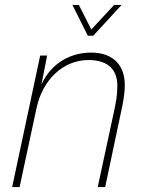

<svg xmlns="http://www.w3.org/2000/svg" viewBox="-20 -754 585 774"><path d="M334 -610H356L470 -734H440L348 -635L298 -734H272ZM29 0H59L127 -317C151 -431 233 -512 337 -512C423 -512 453 -466 453 -408C453 -368 447 -340 439 -302L374 0H404L467 -298C475 -336 483 -370 483 -412C483 -485 442 -542 347 -542C263 -542 185 -498 147 -413L170 -530H142Z"/></svg>

Font: Geist Thin
Style: Italic
Weight: 100
Italic angle: -12°
Designer: Basement.studio, Andrés Briganti, Mateo Zaragoza
Foundry: Basement.studio, Vercel, Andrés Briganti, Guido Ferreyra, Mateo Zaragoza
Version: Version 1.500